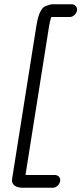

<svg xmlns="http://www.w3.org/2000/svg" viewBox="-20 -760 382 903"><path d="M87 123H229C245 123 260 108 263 92C266 76 254 63 238 63H120C107 63 100 63 100 62L211 -638C213 -652 217 -666 221 -680H308C324 -680 339 -694 342 -710C345 -726 333 -740 317 -740H227C220 -740 210 -737 196 -732C168 -722 157 -675 151 -638L37 81C32 110 56 123 87 123Z"/></svg>

Font: Squarish
Style: It
Weight: 400
Foundry: Cannot Into Space Fonts
Version: Version 0.272